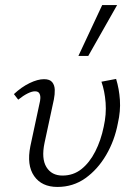

<svg xmlns="http://www.w3.org/2000/svg" viewBox="-20 -731 534 759"><path d="M207 8Q145 8 115 -35Q85 -78 100 -153L136 -321Q139 -332 139.5 -343Q140 -354 135.5 -362Q131 -370 118 -370Q106 -370 89 -361.5Q72 -353 52 -337L35 -359Q65 -387 97 -402.5Q129 -418 154 -418Q177 -418 186.5 -406Q196 -394 196.5 -376Q197 -358 193 -338L156 -166Q143 -104 163.5 -70.5Q184 -37 227 -37Q270 -37 302 -62.5Q334 -88 356.5 -132Q379 -176 390 -230Q401 -279 397.5 -325Q394 -371 381 -408L439 -419Q451 -380 454 -336Q457 -292 446 -244Q433 -175 399.5 -118Q366 -61 317.5 -26.5Q269 8 207 8ZM290 -510 384 -711H443L329 -510Z"/></svg>

Font: Ysabeau Office Light
Style: Italic
Weight: 300
Italic angle: -12°
Designer: Christian Thalmann (Catharsis Fonts)
Version: Version 2.001;gftools[0.9.30]; featfreeze: tnum,lnum,ss02